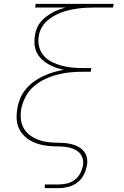

<svg xmlns="http://www.w3.org/2000/svg" viewBox="-20 -755 640 990"><path d="M211 215V196H284Q304 196 325.5 191Q347 186 365 172.5Q383 159 393.5 139Q404 119 408 98Q411 78 405.5 60Q400 42 386.5 30Q373 18 355.5 11.5Q338 5 319 2.5Q300 0 280 0Q260 0 241 -1.5Q222 -3 203 -6.5Q184 -10 166.5 -16.5Q149 -23 133.5 -32Q118 -41 105 -54Q92 -67 83 -82.5Q74 -98 69.5 -116.5Q65 -135 65.5 -154.5Q66 -174 69 -193Q73 -220 83.5 -246Q94 -272 112.5 -294.5Q131 -317 154.5 -334Q178 -351 204 -363Q230 -375 256.5 -383Q283 -391 310 -395Q288 -399 267.5 -406.5Q247 -414 228.5 -424.5Q210 -435 194.5 -450Q179 -465 169.5 -484.5Q160 -504 158 -526.5Q156 -549 160 -572Q163 -590 169.5 -607.5Q176 -625 188 -640Q200 -655 215.5 -667Q231 -679 247.5 -688.5Q264 -698 282 -704.5Q300 -711 317 -716H161L164 -735H566L563 -716H466Q445 -716 424 -715Q403 -714 381.5 -711Q360 -708 339 -703.5Q318 -699 297 -691Q276 -683 256.5 -672Q237 -661 220.5 -645.5Q204 -630 193.5 -610Q183 -590 180 -569Q175 -541 182 -513.5Q189 -486 206.5 -466.5Q224 -447 248.5 -435Q273 -423 299.5 -416Q326 -409 354 -406.5Q382 -404 411 -404H451L448 -385H408Q375 -385 342.5 -382Q310 -379 277 -370.5Q244 -362 212 -347Q180 -332 153.5 -309Q127 -286 111 -254.5Q95 -223 89 -191Q89 -191 89 -190.5Q89 -190 89 -190Q85 -164 88 -138.5Q91 -113 103.5 -92Q116 -71 136 -56.5Q156 -42 179.5 -33.5Q203 -25 228.5 -22Q254 -19 281 -19Q300 -19 319 -17Q338 -15 355.5 -10Q373 -5 388.5 4.5Q404 14 414.5 28Q425 42 428.5 60.5Q432 79 428 98Q424 122 412 146Q400 170 379 186Q358 202 333 208.5Q308 215 284 215Z"/></svg>

Font: Iosevka SS04 Th Ex Obl
Style: Regular
Weight: 100
Width: 7
Italic angle: -9°
Monospace: yes
Designer: Belleve Invis
Foundry: Belleve Invis
Version: Version 19.0.0; ttfautohint (v1.8.4)